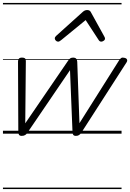

<svg xmlns="http://www.w3.org/2000/svg" viewBox="-20 -905 881 1300"><path d="M127 15Q114 15 109 8Q104 1 104 -11L102 -489Q102 -499 107.5 -507Q113 -515 129 -515Q143 -515 149 -510Q155 -505 155 -492L151 -70L441 -494Q449 -506 456.5 -510.5Q464 -515 476 -515Q489 -515 495.5 -508Q502 -501 503 -487L518 -71L786 -496Q793 -507 800.5 -512Q808 -517 819 -514Q835 -512 839.5 -503Q844 -494 837 -483L529 -4Q523 4 515 9.5Q507 15 494 15Q481 15 476 8Q471 1 471 -10L454 -430L164 -4Q159 4 150 9.5Q141 15 127 15ZM373 -623Q365 -623 358 -630Q351 -637 351 -645Q351 -650 353.5 -654Q356 -658 360 -662L541 -825Q549 -832 556 -834.5Q563 -837 571 -837Q578 -837 584.5 -834Q591 -831 595 -823L685 -660Q688 -655 689.5 -651Q691 -647 691 -644Q691 -635 682 -629Q673 -623 666 -623Q660 -623 655.5 -626Q651 -629 648 -634L560 -769L395 -634Q388 -629 383.5 -626Q379 -623 373 -623ZM0 365H803V375H0ZM0 -20H803V0H0ZM0 -505H803V-500H0ZM0 -885H803V-875H0Z"/></svg>

Font: Playwrite DK Uloopet Guides
Style: Regular
Weight: 400
Designer: Veronika Burian, José Scaglione
Foundry: TypeTogether
Version: Version 1.003